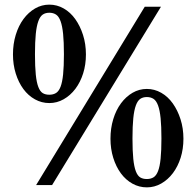

<svg xmlns="http://www.w3.org/2000/svg" viewBox="-20 -799 847 829"><path d="M193 -779C171 -779 150.5 -773.5 131.5 -762.5C112.5 -751.5 95.8 -736.3 81.5 -717C67.2 -697.7 56 -674.8 48 -648.5C40 -622.2 36 -594 36 -564C36 -534.7 40 -507.2 48 -481.5C56 -455.8 67 -433.5 81 -414.5C95 -395.5 111.7 -380.7 131 -370C150.3 -359.3 171 -354 193 -354C215 -354 235.7 -359.5 255 -370.5C274.3 -381.5 291.2 -396.5 305.5 -415.5C319.8 -434.5 331 -456.7 339 -482C347 -507.3 351 -534.7 351 -564C351 -594 346.8 -622 338.5 -648C330.2 -674 319 -696.8 305 -716.5C291 -736.2 274.3 -751.5 255 -762.5C235.7 -773.5 215 -779 193 -779ZM193 -744C204.3 -744 214 -741.3 222 -736C230 -730.7 236.5 -721.2 241.5 -707.5C246.5 -693.8 250.2 -675.5 252.5 -652.5C254.8 -629.5 256 -600.3 256 -565C256 -529.7 254.8 -500.7 252.5 -478C250.2 -455.3 246.5 -437.5 241.5 -424.5C236.5 -411.5 230 -402.5 222 -397.5C214 -392.5 204.3 -390 193 -390C181.7 -390 172.2 -392.3 164.5 -397C156.8 -401.7 150.5 -410.5 145.5 -423.5C140.5 -436.5 136.8 -454.3 134.5 -477C132.2 -499.7 131 -529 131 -565C131 -600.3 132.2 -629.5 134.5 -652.5C136.8 -675.5 140.5 -693.8 145.5 -707.5C150.5 -721.2 156.8 -730.7 164.5 -736C172.2 -741.3 181.7 -744 193 -744ZM614 -415C592 -415 571.5 -409.5 552.5 -398.5C533.5 -387.5 516.8 -372.3 502.5 -353C488.2 -333.7 477 -310.8 469 -284.5C461 -258.2 457 -230 457 -200C457 -170.7 461 -143.2 469 -117.5C477 -91.8 488 -69.5 502 -50.5C516 -31.5 532.7 -16.7 552 -6C571.3 4.7 592 10 614 10C636 10 656.7 4.5 676 -6.5C695.3 -17.5 712.2 -32.5 726.5 -51.5C740.8 -70.5 752 -92.7 760 -118C768 -143.3 772 -170.7 772 -200C772 -230 767.8 -258 759.5 -284C751.2 -310 740 -332.8 726 -352.5C712 -372.2 695.3 -387.5 676 -398.5C656.7 -409.5 636 -415 614 -415ZM614 -380C625.3 -380 635 -377.3 643 -372C651 -366.7 657.5 -357.2 662.5 -343.5C667.5 -329.8 671.2 -311.5 673.5 -288.5C675.8 -265.5 677 -236.3 677 -201C677 -165.7 675.8 -136.7 673.5 -114C671.2 -91.3 667.5 -73.5 662.5 -60.5C657.5 -47.5 651 -38.5 643 -33.5C635 -28.5 625.3 -26 614 -26C602.7 -26 593.2 -28.3 585.5 -33C577.8 -37.7 571.5 -46.5 566.5 -59.5C561.5 -72.5 557.8 -90.3 555.5 -113C553.2 -135.7 552 -165 552 -201C552 -236.3 553.2 -265.5 555.5 -288.5C557.8 -311.5 561.5 -329.8 566.5 -343.5C571.5 -357.2 577.8 -366.7 585.5 -372C593.2 -377.3 602.7 -380 614 -380ZM136 0H205L675 -770H605Z"/></svg>

Font: Libre Caslon Text
Style: Regular
Weight: 400
Designer: Pablo Impallari, Rodrigo Fuenzalida
Foundry: Pablo Impallari, Rodrigo Fuenzalida
Version: Version 1.000; ttfautohint (v0.93) -l 8 -r 50 -G 200 -x 14 -